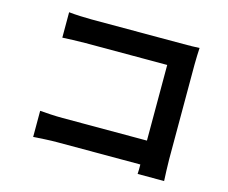

<svg xmlns="http://www.w3.org/2000/svg" viewBox="-102 -851 1204 1015"><g transform="rotate(15 500.0 -344.0)"><path d="M873 22H728Q729 10 729 -3Q729 -16 729 -30H273Q244 -30 206.5 -28Q169 -26 144 -24V-167Q170 -165 202.5 -163Q235 -161 269 -161H730V-575H281Q250 -575 214 -573.5Q178 -572 157 -571V-710Q185 -707 220 -705.5Q255 -704 281 -704H784Q806 -704 832.5 -704.5Q859 -705 872 -706Q871 -689 870 -662.5Q869 -636 869 -614V-96Q869 -70 870.5 -35Q872 0 873 22Z"/></g></svg>

Font: Noto IKEA Simplified Chinese
Style: Bold
Weight: 700
Designer: Monotype Design Team
Foundry: Monotype Imaging Inc.
Version: Version 1.100